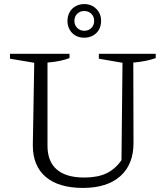

<svg xmlns="http://www.w3.org/2000/svg" viewBox="-20 -913 807 942"><path d="M387 9Q268 9 204.5 -45Q141 -99 141 -200L148 -605L29 -625V-649H321V-628Q300 -620 274 -614.5Q248 -609 213 -606V-198Q213 -121 258.5 -81.5Q304 -42 393 -42Q458 -42 501 -62Q544 -82 576 -127L581 -605L465 -625V-649H744V-628Q722 -620 695 -614.5Q668 -609 634 -606L635 -211Q635 -106 570 -48.5Q505 9 387 9ZM393 -728Q369 -728 350.5 -738.5Q332 -749 321.5 -768Q311 -787 311 -810Q311 -834 321.5 -853Q332 -872 351 -882.5Q370 -893 393 -893Q429 -893 452.5 -869.5Q476 -846 476 -811Q476 -786 465.5 -767.5Q455 -749 436 -738.5Q417 -728 393 -728ZM393 -762Q415 -762 428.5 -776Q442 -790 442 -810Q442 -832 428 -845.5Q414 -859 393 -859Q373 -859 359 -845.5Q345 -832 345 -810Q345 -790 359 -776Q373 -762 393 -762Z"/></svg>

Font: Piazzolla 24pt Light
Style: Regular
Weight: 300
Designer: Juan Pablo del Peral
Foundry: Huerta Tipografica
Version: Version 2.005